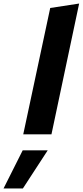

<svg xmlns="http://www.w3.org/2000/svg" viewBox="-125 -757 466 1082"><path d="M6 0 158 -712 321 -737 165 0ZM-105 305 3 90H144L4 305Z"/></svg>

Font: Red Hat Text VF
Style: Italic
Weight: 400
Italic angle: -12°
Designer: Pentagram, MCKL
Foundry: Pentagram, MCKL
Version: Version 1.023